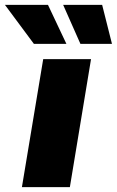

<svg xmlns="http://www.w3.org/2000/svg" viewBox="-89 -764 477 784"><path d="M0.5 0 87.4 -522.5H282.7L196.3 0ZM239.3 -585 168.9 -744.1H328.1L368.2 -585ZM49.3 -585 -68.8 -744.1H106.9L182.1 -585Z"/></svg>

Font: Inter 28pt Black
Style: Italic
Weight: 900
Italic angle: -9.3988°
Designer: Rasmus Andersson
Foundry: rsms
Version: Version 4.001;git-66647c0bb